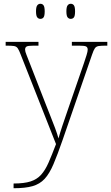

<svg xmlns="http://www.w3.org/2000/svg" viewBox="-20 -758 589 1018"><path d="M52 215Q108 215 142 204Q176 193 198 168.5Q220 144 237.5 104Q255 64 277 6L90 -468Q81 -492 74 -502Q67 -512 54 -514Q41 -516 13 -516H10V-536H184V-516H159Q128 -516 120.5 -511Q113 -506 113 -495Q113 -485 120.5 -467Q128 -449 144 -407L220 -212Q232 -181 246 -146Q260 -111 272 -79Q284 -47 290 -24Q299 -56 310.5 -90.5Q322 -125 338 -171L425 -423Q433 -447 439 -466Q445 -485 445 -495Q445 -506 437.5 -511Q430 -516 399 -516H361V-536H549V-516H545Q517 -516 503.5 -514Q490 -512 483 -502Q476 -492 468 -468L312 -16Q285 62 263.5 112.5Q242 163 216.5 190.5Q191 218 152.5 229Q114 240 53 240H52ZM355 -658Q345 -658 338.5 -666Q332 -674 332 -698Q332 -721 338.5 -729.5Q345 -738 355 -738Q366 -738 372 -729.5Q378 -721 378 -698Q378 -674 372 -666Q366 -658 355 -658ZM194 -658Q184 -658 177.5 -666Q171 -674 171 -698Q171 -721 177.5 -729.5Q184 -738 194 -738Q205 -738 211 -729.5Q217 -721 217 -698Q217 -674 211 -666Q205 -658 194 -658Z"/></svg>

Font: Noto Serif Lao Thin
Style: Regular
Weight: 250
Designer: Monotype Design Team
Foundry: Monotype Imaging Inc.
Version: Version 2.003